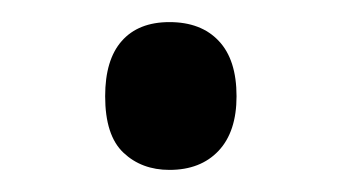

<svg xmlns="http://www.w3.org/2000/svg" viewBox="-20 -138 306 172"><path d="M74.2 -51.8Q74.2 -84.5 89.1 -101.3Q104 -118.2 131.8 -118.2Q160.2 -118.2 176 -101.3Q191.9 -84.5 191.9 -51.8Q191.9 -20 175.8 -2.9Q159.7 14.2 131.8 14.2Q106.9 14.2 90.6 -1.2Q74.2 -16.6 74.2 -51.8Z"/></svg>

Font: f3_58770 
Style: Regular
Weight: 400
Foundry: Ascender Corporation
Version: Version 1.10